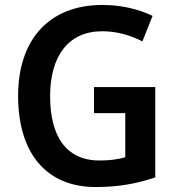

<svg xmlns="http://www.w3.org/2000/svg" viewBox="-20 -744 710 774"><path d="M359 -393V-288H485V-110C458 -102 423 -97 381 -97C243 -97 182 -200 182 -356C182 -517 255 -618 392 -618C451 -618 506 -602 554 -577L595 -680C539 -707 470 -724 393 -724C174 -724 53 -580 53 -358C53 -128 165 10 366 10C457 10 534 -4 606 -29V-393Z"/></svg>

Font: Noto Sans Thai Looped SemiCondensed SemiBold
Style: Regular
Weight: 600
Width: 4
Designer: Sasikarn Vongin, Ben Mitchell
Foundry: The Fontpad Ltd
Version: Version 1.001